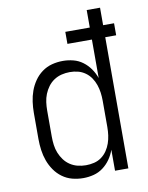

<svg xmlns="http://www.w3.org/2000/svg" viewBox="-84 -796 668 865"><g transform="rotate(-10 250.0 -363.5)"><path d="M227 8Q201 8 176.5 1.5Q152 -5 131.5 -20Q111 -35 96.5 -56Q82 -77 73.5 -100.5Q65 -124 61.5 -149.5Q58 -175 58 -200V-320Q58 -345 61.5 -370.5Q65 -396 73.5 -419.5Q82 -443 96.5 -464Q111 -485 131.5 -500Q152 -515 176.5 -521.5Q201 -528 227 -528Q251 -528 274.5 -522Q298 -516 317.5 -501.5Q337 -487 351 -467Q365 -447 373 -424V-600H261V-655H373V-735H434V-655H484V-600H434V0H373V-96Q365 -73 351 -53Q337 -33 317.5 -18.5Q298 -4 274.5 2Q251 8 227 8ZM249 -47Q268 -47 286.5 -51.5Q305 -56 320 -67Q335 -78 345.5 -93.5Q356 -109 362 -126.5Q368 -144 370.5 -162.5Q373 -181 373 -200V-320Q373 -339 370.5 -357.5Q368 -376 362 -393.5Q356 -411 345.5 -426.5Q335 -442 319.5 -453Q304 -464 286 -468.5Q268 -473 249 -473Q230 -473 211.5 -468.5Q193 -464 177 -453.5Q161 -443 149.5 -427.5Q138 -412 131 -394.5Q124 -377 121.5 -358Q119 -339 119 -320V-200Q119 -181 121.5 -162Q124 -143 131 -125.5Q138 -108 149.5 -92.5Q161 -77 177 -66.5Q193 -56 211.5 -51.5Q230 -47 249 -47Z"/></g></svg>

Font: Iosevka Curly Light
Style: Regular
Weight: 300
Monospace: yes
Designer: Belleve Invis
Foundry: Belleve Invis
Version: Version 22.1.2; ttfautohint (v1.8.4)